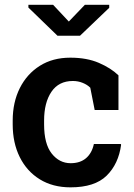

<svg xmlns="http://www.w3.org/2000/svg" viewBox="-20 -782 567 812"><path d="M278.3 10.3Q203.1 10.3 148.2 -23.7Q93.3 -57.6 63.5 -117.7Q33.7 -177.7 33.7 -255.9V-272Q33.7 -349.1 63.7 -409.2Q93.8 -469.2 148.4 -503.7Q203.1 -538.1 277.3 -538.1Q347.2 -538.1 398.2 -516.1Q449.2 -494.1 481 -463.4V-316.9H380.4L361.8 -411.1Q349.1 -423.8 329.6 -431.6Q310.1 -439.5 288.1 -439.5Q228.5 -439.5 197.5 -393.8Q166.5 -348.1 166.5 -272V-255.9Q166.5 -173.3 198.7 -132.6Q231 -91.8 278.8 -91.8Q318.8 -91.8 343.8 -113Q368.7 -134.3 377 -172.9H490.7L492.2 -169.9Q481.4 -88.9 431.2 -39.3Q380.9 10.3 278.3 10.3ZM441.9 -761.7V-749L318.4 -630.9H223.1L100.1 -750V-761.7H204.6L271 -690.9L338.9 -761.7Z"/></svg>

Font: Roboto Slab SemiBold
Style: Regular
Weight: 600
Designer: Google
Version: Version 2.001; ttfautohint (v1.8.3)